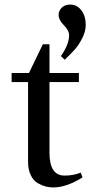

<svg xmlns="http://www.w3.org/2000/svg" viewBox="-20 -810 396 842"><path d="M31 -450V-490H107L168 -616H197V-490H326V-450H197V-140Q197 -40 263 -40Q303 -40 334 -53L342 -32Q271 12 214 12Q197 12 181 8Q165 4 146 -6.5Q127 -17 115 -41.5Q103 -66 103 -102V-450ZM247 -564Q283 -615 283 -656Q283 -676 260 -699.5Q237 -723 237 -744Q237 -763 251 -776.5Q265 -790 288 -790Q318 -790 337 -764.5Q356 -739 356 -701Q356 -672 340.5 -642Q325 -612 308.5 -593.5Q292 -575 264 -548Z"/></svg>

Font: Linguistics Pro
Style: Regular
Weight: 400
Designer: Stefan Peev, Context Ltd
Foundry: Stefan Peev, Context Ltd
Version: Version 001.000